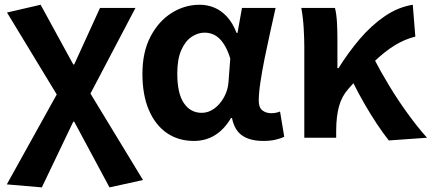

<svg xmlns="http://www.w3.org/2000/svg" viewBox="-20 -594 1862 828"><path d="M160.4 214.1 9.4 201.1 224.7 -186.6 10.2 -540 155.2 -573.5 296 -316H300L411.3 -559.8H564.2L370.1 -190.5L596.7 182.4L452.2 214.1L300 -69.3H296Z M815.9 13.8Q749.6 13.8 699.7 -20.3Q649.9 -54.4 622 -119.5Q594.2 -184.6 594.2 -275.5Q594.2 -369.3 628.9 -435.9Q663.6 -502.4 720 -538Q776.4 -573.5 841.1 -573.5Q874 -573.5 903.6 -561.4Q933.3 -549.3 958.2 -522.7Q983.1 -496.1 1000 -452.4H1004.3L1023.5 -559.8H1168.5Q1157.5 -509.8 1144.9 -453.7Q1132.4 -397.7 1121.3 -342.8Q1110.2 -287.8 1103.1 -240.2Q1095.9 -192.5 1095.9 -159.3Q1095.9 -130.2 1111.4 -118Q1126.9 -105.8 1150.5 -105.8Q1158.9 -105.8 1168.6 -107.5Q1178.3 -109.2 1187.7 -113L1205.8 -4.2Q1191.6 2.9 1169.1 8.3Q1146.5 13.8 1115.5 13.8Q1059.1 13.8 1025.2 -9Q991.4 -31.8 980.5 -84.8H976Q917.6 13.8 815.9 13.8ZM850.1 -107.4Q878.5 -107.4 903.6 -125.5Q928.7 -143.6 945.9 -174.4Q963.2 -205.2 965.6 -242.3L973 -341.3Q963.9 -371.4 952 -392.9Q940 -414.3 926.1 -427.7Q912.1 -441.2 895.9 -447.2Q879.6 -453.2 862 -453.2Q832.5 -453.2 805.3 -434.5Q778.2 -415.8 761.4 -377Q744.5 -338.2 744.5 -277.1Q744.5 -191 773 -149.2Q801.4 -107.4 850.1 -107.4Z M1292.3 0V-392.9Q1292.3 -426.4 1289.7 -471.8Q1287.1 -517.1 1279.4 -559.8H1424.6Q1431.1 -534 1433.1 -498.1Q1435.1 -462.3 1435.1 -423V-300.2H1439.9Q1482.3 -368.2 1531.8 -426.2Q1581.3 -484.3 1638.9 -523.8Q1696.4 -563.3 1760.1 -573.5L1771.1 -436.1Q1726.1 -425.2 1683.5 -399.2Q1640.8 -373.3 1593 -327.9Q1545.2 -282.5 1483.7 -212.2Q1454.4 -180 1442.3 -136.7Q1430.2 -93.4 1429.8 -32.6V0ZM1656.7 11.7Q1632.4 -19 1605.7 -59.1Q1578.9 -99.3 1551.3 -147.1Q1523.7 -194.9 1497.4 -248.3L1592.1 -342.4Q1620.4 -287.2 1658.5 -224.3Q1696.5 -161.4 1739.2 -102.8Q1781.8 -44.1 1821.6 0Z"/></svg>

Font: Noto Sans HK Thin
Style: Regular
Weight: 100
Designer: Ryoko NISHIZUKA 西塚涼子 (kana, bopomofo & ideographs); Paul D. Hunt (Latin, Greek & Cyrillic); Sandoll Communications 산돌커뮤니
Foundry: Adobe
Version: Version 2.004-H2;hotconv 1.0.118;makeotfexe 2.5.65603